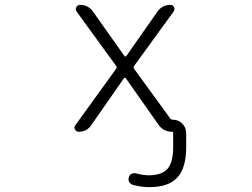

<svg xmlns="http://www.w3.org/2000/svg" viewBox="-20 -565 1040 792"><path d="M499 -242.2Q498 -244.1 495.1 -244.1Q492.2 -244.1 491.2 -242.2L356.4 -48.8Q337.9 -21.5 304.7 -21.5Q293.9 -21.5 290 -30.3Q287.1 -35.2 287.1 -39.1Q287.1 -43.9 291 -48.8L459 -281.2Q462.9 -287.1 459 -293L295.9 -517.6Q290 -526.4 294.9 -535.6Q299.8 -544.9 310.5 -544.9Q343.8 -544.9 363.3 -517.6L493.2 -334Q494.1 -332 497.1 -332Q500 -332 501 -334L629.9 -517.6Q649.4 -544.9 682.6 -544.9Q693.4 -544.9 697.8 -535.6Q702.1 -526.4 696.3 -517.6L533.2 -293Q529.3 -287.1 533.2 -281.2L681.6 -77.1Q685.5 -71.3 692.4 -71.3Q715.8 -71.3 731.9 -55.2Q748 -39.1 748 -15.6V42Q748 127.9 711.4 167.5Q674.8 207 595.7 207Q562.5 207 527.3 197.3Q517.6 194.3 512.7 185.1Q507.8 175.8 511.7 166Q513.7 156.2 522.9 151.9Q532.2 147.5 542 150.4Q567.4 157.2 591.8 158.2Q647.5 158.2 670.9 131.3Q694.3 104.5 694.3 42V-16.6Q694.3 -21.5 689.5 -21.5Q653.3 -21.5 632.8 -51.8Z"/></svg>

Font: Rounded-X Mgen+ 1mn light
Style: Regular
Weight: 200
Designer: [Source Han Sans]
Ryoko NISHIZUKA  (kana & ideographs); Paul D. Hunt (Latin, Greek & Cyrillic); Wenlong ZHANG  (bopomofo
Version: Version 1.059.20150602